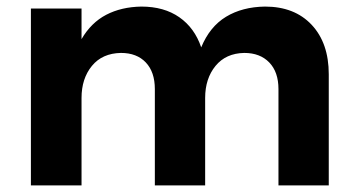

<svg xmlns="http://www.w3.org/2000/svg" viewBox="-20 -564 1079 584"><path d="M786 -544Q876 -544 928 -488.5Q980 -433 980 -338V0H827V-293Q827 -345 799 -374Q771 -403 723 -403Q667 -402 635.5 -363.5Q604 -325 604 -266V0H451V-293Q451 -345 423.5 -374Q396 -403 348 -403Q291 -402 259.5 -363.5Q228 -325 228 -266V0H74V-538H228V-445Q257 -495 303 -519Q349 -543 410 -544Q479 -544 525.5 -511.5Q572 -479 592 -420Q618 -483 667.5 -513Q717 -543 786 -544Z"/></svg>

Font: Montserrat Semi Bold
Style: Regular
Weight: 600
Designer: Julieta Ulanovsky
Foundry: Julieta Ulanovsky
Version: Version 3.001 September 28, 2015